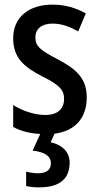

<svg xmlns="http://www.w3.org/2000/svg" viewBox="-20 -570 429 830"><path d="M281 133C281 88 250 56 199 45L216 8C304 -4 355 -58 355 -150C355 -235 304 -274 229 -314C154 -353 133 -370 133 -408C133 -445 160 -468 207 -468C248 -468 283 -454 318 -434L351 -512C306 -537 260 -550 207 -550C104 -550 37 -495 37 -405C37 -320 83 -281 162 -240C240 -202 257 -179 257 -143C257 -100 230 -73 176 -73C126 -73 73 -93 37 -116V-21C69 -4 107 7 154 9L121 81C172 87 200 104 200 136C200 164 181 179 144 179C128 179 108 176 93 172V234C108 238 127 240 150 240C239 240 281 202 281 133Z"/></svg>

Font: Noto Sans Sinhala UI Condensed Medium
Style: Regular
Weight: 500
Width: 3
Designer: Jelle Bosma - Monotype Design Team
Foundry: Monotype Imaging Inc.
Version: Version 2.006